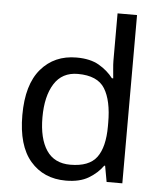

<svg xmlns="http://www.w3.org/2000/svg" viewBox="-54 -807 723 864"><g transform="rotate(5 307.5 -375.0)"><path d="M275 10Q175 10 115 -59.5Q55 -129 55 -267Q55 -405 115.5 -475.5Q176 -546 276 -546Q338 -546 377.5 -523Q417 -500 442 -467H448Q447 -480 444.5 -505.5Q442 -531 442 -546V-760H530V0H459L446 -72H442Q418 -38 378 -14Q338 10 275 10ZM289 -63Q374 -63 408.5 -109.5Q443 -156 443 -250V-266Q443 -366 410 -419.5Q377 -473 288 -473Q217 -473 181.5 -416.5Q146 -360 146 -265Q146 -169 181.5 -116Q217 -63 289 -63Z"/></g></svg>

Font: TSCustom
Style: Regular
Weight: 400
Designer: Monotype Design Team
Foundry: Monotype Imaging Inc.
Version: Version 2.004; ttfautohint (v1.8.3) -l 8 -r 50 -G 200 -x 14 